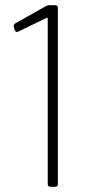

<svg xmlns="http://www.w3.org/2000/svg" viewBox="-20 -720 339 740"><path d="M158 -697 39 -630C34 -627 32 -622 33 -617L37 -604C39 -598 44 -595 50 -598L159 -651C162 -653 164 -651 164 -648V-10C164 -4 168 0 174 0H193C199 0 203 -4 203 -10V-690C203 -696 199 -700 193 -700H171C167 -700 163 -700 158 -697Z"/></svg>

Font: Barlow ExtraLight
Style: Regular
Weight: 275
Designer: Jeremy Tribby
Foundry: Tribby Type
Version: Version 1.422;hotconv 1.0.109;makeotfexe 2.5.65596